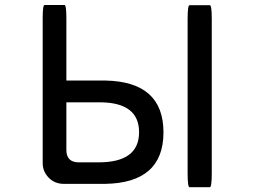

<svg xmlns="http://www.w3.org/2000/svg" viewBox="-20 -743 1040 784"><path d="M746.1 -665Q746.1 -721.7 753.9 -721.7H836.9Q844.7 -721.7 844.7 -665V-36.1Q844.7 21.5 836.9 21.5H753.9Q746.1 21.5 746.1 -36.1V-665ZM251 -414.1H411.1Q647.5 -409.2 647.5 -202.6Q647.5 3.9 409.2 7.8H241.2Q203.1 7.8 178.7 -17.6Q154.3 -43 154.3 -77.1V-668.9Q154.3 -722.7 162.1 -722.7H243.2Q251 -722.7 251 -668.9V-414.1ZM251 -325.2V-130.9Q251 -80.1 301.8 -80.1H382.8Q547.9 -80.1 547.9 -203.1Q547.9 -323.2 391.6 -325.2H251Z"/></svg>

Font: YuPearl-Regular
Style: Regular
Weight: 400
Designer: Max Yao
Foundry: Max-Everyday
Version: Version 1.011; ttfautohint (v1.8.3)